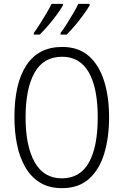

<svg xmlns="http://www.w3.org/2000/svg" viewBox="-20 -1019 642 998"><path d="M547 -409Q547 -306 522.5 -223Q498 -140 444 -90.5Q390 -41 302 -41Q235 -41 188 -70Q141 -99 111.5 -150Q82 -201 68.5 -267.5Q55 -334 55 -410Q55 -587 118 -681Q181 -775 303 -775Q388 -775 441.5 -728Q495 -681 521 -598.5Q547 -516 547 -409ZM113 -409Q113 -259 160.5 -175.5Q208 -92 301 -92Q396 -92 442 -174Q488 -256 488 -409Q488 -562 441.5 -643Q395 -724 303 -724Q206 -724 159.5 -641Q113 -558 113 -409ZM446 -991Q435 -972 414.5 -943.5Q394 -915 370 -886.5Q346 -858 326 -839H295V-848Q311 -869 329 -897.5Q347 -926 363 -953.5Q379 -981 387 -999H446ZM307 -991Q296 -971 275.5 -943Q255 -915 231 -887Q207 -859 186 -839H156V-848Q172 -870 190 -898.5Q208 -927 223.5 -953.5Q239 -980 248 -999H307Z"/></svg>

Font: Noto Sans Tamil UI Condensed Light
Style: Regular
Weight: 300
Width: 3
Designer: Jelle Bosma - Monotype Design Team
Foundry: Monotype Imaging Inc.
Version: Version 2.004; ttfautohint (v1.8.4.7-5d5b)